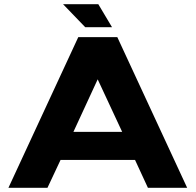

<svg xmlns="http://www.w3.org/2000/svg" viewBox="-20 -890 927 910"><path d="M536 -714 867 0H681L620 -132H267L205 0H20L351 -714ZM559 -265 443 -514 328 -265ZM384 -761 279 -870H446L511 -761Z"/></svg>

Font: Non Bureau Extended
Style: Bold
Weight: 700
Width: 7
Designer: Jona Saucedo
Foundry: Non Foundry
Version: Version 1.000; ttfautohint (v1.8.4)